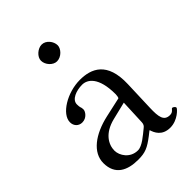

<svg xmlns="http://www.w3.org/2000/svg" viewBox="-194 -740 842 842"><g transform="rotate(-45 227.0 -318.5)"><path d="M166 -599C166 -573 190 -547 214 -547C242 -547 266 -573.9 266 -595C266 -619 245 -647 218 -647C194 -647 166 -623 166 -599ZM293 -212 288 -95C287.5 -83.1 283 -77 275 -71C250 -51 216 -20 189 -20C141 -20 115 -62 115 -92C115 -129.5 139.8 -174.6 211 -192ZM288 -46C294 -26 309 10 360 10C407 10 441 -28 441 -33C441 -40 431 -46 427 -46C421 -46 418 -30 398 -30C361 -30 356.1 -60 358 -115L363 -257C367.7 -390.8 297 -419 227 -419C149 -419 65 -369 65 -318C65 -295 81 -279 103 -279C131 -279 147 -304 147 -316C147 -323 146 -329 144 -333C143 -336 142 -342 142 -352C142 -382 183 -397 219 -397C251 -397 294 -371 294 -263C294 -256 292 -243 289 -242L199 -222C106.4 -201.4 42 -153 42 -88C42 -15 94 10 161 10C205 10 225 1 267 -31L286 -46Z"/></g></svg>

Font: Libertinus Serif Display
Style: Regular
Weight: 400
Designer: Philipp H. Poll
Foundry: Khaled Hosny
Version: Version 6.1